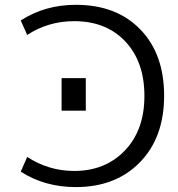

<svg xmlns="http://www.w3.org/2000/svg" viewBox="-20 -760 734 790"><path d="M65.4 -53.7 91.8 -114.3Q180.7 -56.6 285.2 -56.6Q413.1 -56.6 493.7 -140.6Q574.2 -224.6 574.2 -365.2Q574.2 -505.9 495.6 -589.4Q417 -672.9 285.2 -672.9Q178.7 -672.9 91.8 -616.2L65.4 -675.8Q165 -740.2 292 -740.2Q459 -740.2 557.1 -639.2Q655.3 -538.1 655.3 -366.2Q655.3 -194.3 555.7 -92.3Q456.1 9.8 292 9.8Q164.1 9.8 65.4 -53.7ZM233.4 -304.7V-438.5H333V-304.7Z"/></svg>

Font: GenEi M Gothic v2 Regular
Style: Regular
Weight: 400
Version: Version 2.0